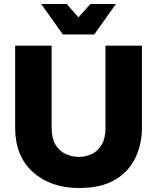

<svg xmlns="http://www.w3.org/2000/svg" viewBox="-20 -930 789 963"><path d="M376 13Q235 13 145.5 -66.5Q56 -146 56 -289V-701H239V-289Q239 -236.5 258.2 -204.5Q277.5 -172.5 309.2 -157.8Q341 -143 377 -143Q408 -143 438.2 -156.5Q468.5 -170 488.8 -202.2Q509 -234.5 509 -289V-701H692V-289Q692 -207 659 -138Q626 -69 556.5 -28Q487 13 376 13ZM452.5 -757H295.5L186.5 -910H314.5L373.5 -843L433.5 -910H561.5Z"/></svg>

Font: Argentum Novus
Style: Bold
Weight: 700
Designer: Julieta Ulanovsky (font) & Cristiano Sobral (main changes)
Foundry: Julieta Ulanovsky (font) & Cristiano Sobral (main changes)
Version: Version 3.00;November 27, 2020;FontCreator 13.0.0.2655 64-bi